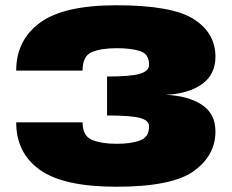

<svg xmlns="http://www.w3.org/2000/svg" viewBox="-20 -701 882 729"><path d="M422 8Q633 8 715.5 -51.2Q798 -110.5 798 -202Q798 -269.5 746 -303.5Q694 -337.5 608.5 -341Q694 -344.5 746 -381Q798 -417.5 798 -485.5Q798 -576 715.5 -628.5Q633 -681 422 -681Q221.5 -681 131.5 -614.5Q41.5 -548 41.5 -433H293.5Q293.5 -488.5 328.8 -503.2Q364 -518 423 -518Q478.5 -518 512.2 -507Q546 -496 546 -455Q546 -431.5 511.8 -421Q477.5 -410.5 386.5 -410.5V-262.5Q477.5 -262.5 511.8 -253.2Q546 -244 546 -221Q546 -181 512.2 -168Q478.5 -155 423 -155Q366 -155 329.8 -169.8Q293.5 -184.5 293.5 -236.5H41.5Q41.5 -120 131.5 -56Q221.5 8 422 8Z"/></svg>

Font: Anybody Expanded Black
Style: Regular
Weight: 900
Width: 7
Designer: Tyler Finck
Foundry: Etcetera Type Company
Version: Version 1.113;gftools[0.9.25]